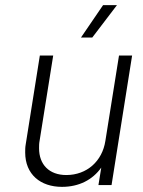

<svg xmlns="http://www.w3.org/2000/svg" viewBox="-20 -720 557 747"><path d="M435 -700H381L295 -574H339ZM443 -504 390 -172C378 -93 318 -39 238 -39C171 -39 132 -80 132 -143C132 -152 132 -162 134 -172L187 -504H135L80 -158C78 -147 78 -137 78 -127C78 -41 138 7 221 7C287 7 340 -20 374 -68L363 0H414L494 -504Z"/></svg>

Font: Arthouse Owned Light
Style: Italic
Weight: 300
Italic angle: -10°
Designer: Jeremy Tribby
Foundry: Tribby Type
Version: Version 1.000;PS 001.000;hotconv 1.0.88;makeotf.lib2.5.64775